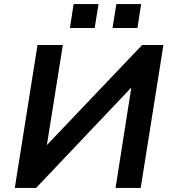

<svg xmlns="http://www.w3.org/2000/svg" viewBox="-20 -927 847 947"><path d="M53 0 165 -705H290L210 -204L205 -205L681 -705H786L674 0H550L629 -504L634 -502L158 0ZM535 -789 554 -907H676L658 -789ZM325 -789 343 -907H466L447 -789Z"/></svg>

Font: Nunito Sans 8pt
Style: Bold Italic
Weight: 700
Italic angle: -9°
Version: Version 3.101;gftools[0.9.27]